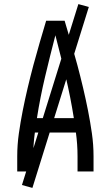

<svg xmlns="http://www.w3.org/2000/svg" viewBox="-20 -836 540 936"><path d="M64 0V-74Q64 -130 72 -186Q80 -242 91 -297.5Q102 -353 115 -408Q128 -463 142.5 -517.5Q157 -572 173 -626.5Q189 -681 205 -735H295Q311 -681 327 -626.5Q343 -572 357.5 -517.5Q372 -463 385 -408Q398 -353 409 -297.5Q420 -242 428 -186Q436 -130 436 -74V0H358V-74Q358 -103 356 -132Q354 -161 350 -190H150Q146 -161 144 -132Q142 -103 142 -74V0ZM160 -260H340Q324 -362 300 -463Q276 -564 250 -664Q224 -564 200 -463Q176 -362 160 -260ZM138 80 87 66 362 -816 413 -802Z"/></svg>

Font: Iosevka Term Curly
Style: Regular
Weight: 400
Designer: Belleve Invis
Foundry: Belleve Invis
Version: Version 32.3.0